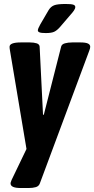

<svg xmlns="http://www.w3.org/2000/svg" viewBox="-20 -738 473 964"><path d="M84 206Q33 206 33 183Q33 179 35 174.5Q37 170 38 166L113 10L30 -485Q29 -490 28.5 -494.5Q28 -499 28 -503Q28 -525 85 -525H129Q150 -525 164 -520.5Q178 -516 179 -504L196 -162H200L287 -504Q290 -516 306 -520.5Q322 -525 343 -525H383Q410 -525 421.5 -519.5Q433 -514 433 -503Q433 -495 428 -483L180 183Q175 197 160 201.5Q145 206 124 206ZM210 -572Q187 -572 178.5 -575.5Q170 -579 170 -585Q170 -594 182 -615L224 -687Q235 -705 252 -711.5Q269 -718 309 -718Q338 -718 348 -714.5Q358 -711 358 -703Q358 -695 351.5 -685.5Q345 -676 335 -665L281 -602Q266 -585 252 -578.5Q238 -572 210 -572Z"/></svg>

Font: Asap Condensed
Style: Bold Italic
Weight: 700
Width: 3
Italic angle: -6°
Designer: Pablo Cosgaya
Foundry: Omnibus-Type
Version: Version 3.001; ttfautohint (v1.8.4.7-5d5b)